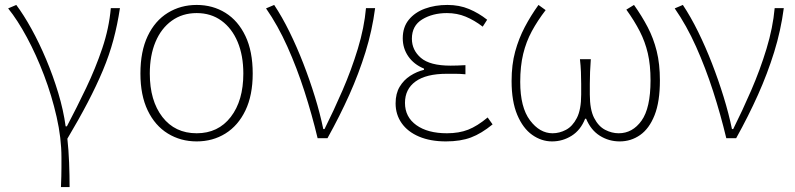

<svg xmlns="http://www.w3.org/2000/svg" viewBox="-20 -560 3220 778"><path d="M227 198Q228 172 228.5 154Q229 136 229 118.5Q229 101 229 78Q229 0 209.5 -86Q190 -172 158.5 -255Q127 -338 89 -408.5Q51 -479 13 -526L46 -540Q76 -500 107.5 -443Q139 -386 167 -319.5Q195 -253 216 -183.5Q237 -114 246 -48H251Q291 -124 329 -203.5Q367 -283 394.5 -364.5Q422 -446 429 -527H466Q456 -460 439.5 -398.5Q423 -337 397 -275Q371 -213 335.5 -145Q300 -77 253 2Q258 47 260 99Q262 151 262 198Z M777 13Q712 13 660 -19Q608 -51 578.5 -112.5Q549 -174 549 -262Q549 -352 578.5 -414Q608 -476 660 -508Q712 -540 777 -540Q842 -540 893.5 -508Q945 -476 974.5 -414Q1004 -352 1004 -262Q1004 -174 974.5 -112.5Q945 -51 893.5 -19Q842 13 777 13ZM777 -20Q864 -20 915 -86Q966 -152 966 -262Q966 -335 943 -390Q920 -445 877.5 -476Q835 -507 777 -507Q719 -507 676 -476Q633 -445 610 -390Q587 -335 587 -262Q587 -152 638 -86Q689 -20 777 -20Z M1267 0Q1244 -96 1213.5 -190.5Q1183 -285 1144.5 -371Q1106 -457 1058 -526L1091 -540Q1123 -492 1153 -431Q1183 -370 1209 -303Q1235 -236 1256 -168Q1277 -100 1290 -37H1295Q1332 -111 1368 -194Q1404 -277 1430 -362.5Q1456 -448 1463 -527H1500Q1488 -436 1461 -349Q1434 -262 1395.5 -176Q1357 -90 1307 0Z M1787 13Q1724 13 1678 -6.5Q1632 -26 1607.5 -61Q1583 -96 1583 -141Q1583 -181 1599.5 -208.5Q1616 -236 1642.5 -253Q1669 -270 1698 -277V-282Q1657 -299 1634.5 -331.5Q1612 -364 1612 -405Q1612 -450 1636.5 -480Q1661 -510 1702 -525Q1743 -540 1793 -540Q1841 -540 1880.5 -523.5Q1920 -507 1954 -480L1936 -452Q1902 -478 1867 -492.5Q1832 -507 1791 -507Q1733 -507 1691 -481.5Q1649 -456 1649 -403Q1649 -357 1685.5 -325.5Q1722 -294 1806 -294Q1821 -294 1833.5 -294.5Q1846 -295 1866 -296V-259Q1843 -261 1826 -261Q1809 -261 1790 -261Q1707 -261 1664 -230Q1621 -199 1621 -143Q1621 -86 1667 -53Q1713 -20 1791 -20Q1840 -20 1877 -34.5Q1914 -49 1956 -84L1976 -56Q1931 -19 1888.5 -3Q1846 13 1787 13Z M2217 13Q2174 13 2136.5 -13.5Q2099 -40 2076 -94.5Q2053 -149 2053 -232Q2053 -298 2067.5 -351Q2082 -404 2106.5 -450.5Q2131 -497 2162 -540L2191 -519Q2158 -476 2135 -433.5Q2112 -391 2100 -341.5Q2088 -292 2088 -228Q2088 -125 2127.5 -72.5Q2167 -20 2219 -20Q2247 -20 2273.5 -34Q2300 -48 2317.5 -82Q2335 -116 2335 -177Q2335 -197 2335 -220Q2335 -243 2334 -268.5Q2333 -294 2330 -320H2374Q2372 -294 2371 -268.5Q2370 -243 2370 -220Q2370 -197 2370 -177Q2370 -116 2387.5 -82Q2405 -48 2432 -34Q2459 -20 2487 -20Q2543 -20 2579.5 -71Q2616 -122 2616 -234Q2616 -297 2605 -344Q2594 -391 2572.5 -433Q2551 -475 2518 -521L2549 -540Q2581 -495 2604.5 -450Q2628 -405 2641 -353Q2654 -301 2654 -234Q2654 -148 2632.5 -93.5Q2611 -39 2574 -13Q2537 13 2491 13Q2447 13 2410.5 -10Q2374 -33 2355 -79H2351Q2333 -33 2296.5 -10Q2260 13 2217 13Z M2923 0Q2900 -96 2869.5 -190.5Q2839 -285 2800.5 -371Q2762 -457 2714 -526L2747 -540Q2779 -492 2809 -431Q2839 -370 2865 -303Q2891 -236 2912 -168Q2933 -100 2946 -37H2951Q2988 -111 3024 -194Q3060 -277 3086 -362.5Q3112 -448 3119 -527H3156Q3144 -436 3117 -349Q3090 -262 3051.5 -176Q3013 -90 2963 0Z"/></svg>

Font: Noto Sans TC Thin
Style: Regular
Weight: 100
Designer: Ryoko NISHIZUKA 西塚涼子 (kana, bopomofo & ideographs); Paul D. Hunt (Latin, Greek & Cyrillic); Sandoll Communications 산돌커뮤니
Foundry: Adobe
Version: Version 2.004-H2;hotconv 1.0.118;makeotfexe 2.5.65603